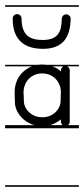

<svg xmlns="http://www.w3.org/2000/svg" viewBox="-22 -483 322 735"><path d="M-2.5 -463V-457H280V-463ZM-2.5 -235V-229H280V-235ZM-2.5 -4V8H280V-4ZM-2.5 226V232H280V226ZM137 -236C105 -236 73 -220 54 -194C40 -175 34 -152 34 -129C34 -117 35 -104 35 -92C35 -58 60 -26 91 -11C107 -3 125 0 142 0C167 0 192 -10 211 -26C211 -20 210 -12 215 -7C218 -3 223 -1 228 -1C233 -1 238 -3 242 -8C245 -11 245 -16 245 -21V-214C245 -223 236 -231 228 -231C226 -231 225 -231 223 -230C215 -228 211 -219 211 -211C211 -207 206 -214 205 -215C186 -229 162 -236 138 -236ZM137 -202C152 -202 167 -199 179 -191C199 -178 211 -155 211 -131C211 -120 210 -108 210 -96C210 -71 191 -48 168 -39C159 -36 150 -34 140 -34C136 -34 131 -35 127 -35C102 -39 80 -56 72 -80C69 -89 69 -100 69 -110C69 -123 68 -122 68 -128C68 -137 69 -145 72 -154C79 -178 101 -197 127 -201C130 -201 134 -202 137 -202ZM139.5 -296C221.2 -295 247.3 -343 248.5 -411C248.7 -420.4 240.9 -428 231.5 -428C222.1 -428 214.7 -420.4 214.5 -411C213.7 -360 199.5 -329.4 139.5 -330C94 -330.5 60.5 -346.4 60.5 -412C60.5 -421.4 52.9 -429 43.5 -429C34.1 -429 26.5 -421.4 26.5 -412C26.5 -364.2 41.3 -297.2 139.5 -296Z"/></svg>

Font: LetsTraceRuled
Style: Medium
Weight: 500
Version: Version 003.000